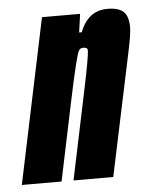

<svg xmlns="http://www.w3.org/2000/svg" viewBox="-65 -555 462 592"><g transform="rotate(-5 166.5 -259.0)"><path d="M86 -510H204L196 -453H204Q229 -518 289 -518Q324 -518 339 -503.5Q354 -489 354 -455Q354 -434 341 -374L262 0H139L198 -282Q217 -373 218 -394Q218 -401 214.5 -403Q211 -405 203 -405Q195 -405 190.5 -397Q186 -389 176.5 -350Q167 -311 153 -244L102 0H-21Z"/></g></svg>

Font: Saira Ultra Condensed Black
Style: Italic
Weight: 900
Width: 1
Italic angle: -12°
Designer: Hector Gatti with collaboration of the Omnibus-Type team
Foundry: Omnibus-Type
Version: Version 1.001; ttfautohint (v1.8)